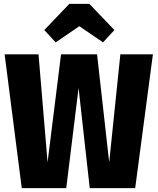

<svg xmlns="http://www.w3.org/2000/svg" viewBox="-20 -977 819 997"><path d="M774 -695 682 0H446L388 -520L324 0H93L4 -695H180L227 -134L297 -695H484L547 -134L605 -695ZM269 -757 210 -821 340 -957H444L574 -821L515 -757L392 -841Z"/></svg>

Font: Fira Sans Condensed ExtraBold
Style: Regular
Weight: 800
Width: 3
Designer: Carrois Corporate & Edenspiekermann AG
Foundry: Carrois Corporate GbR & Edenspiekermann AG
Version: Version 4.203